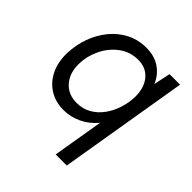

<svg xmlns="http://www.w3.org/2000/svg" viewBox="-193 -645 979 979"><g transform="rotate(45 296.0 -156.0)"><path d="M231 12Q171 12 127 -16Q83 -44 59.5 -93.5Q36 -143 38 -208Q40 -267 59.5 -321.5Q79 -376 114 -419Q149 -462 197.5 -487Q246 -512 305 -512Q363 -512 403.5 -484.5Q444 -457 464 -410L483 -500H559L442 200H362L408 -74Q372 -31 325.5 -9.5Q279 12 231 12ZM252 -61Q295 -61 330 -81Q365 -101 389.5 -135Q414 -169 427 -210.5Q440 -252 441 -293Q442 -359 409 -399Q376 -439 319 -439Q260 -439 215 -405Q170 -371 145 -318.5Q120 -266 119 -210Q118 -144 154 -102.5Q190 -61 252 -61Z"/></g></svg>

Font: Figtree
Style: Italic
Weight: 400
Italic angle: -9.5°
Foundry: Erik Kennedy
Version: Version 2.001; ttfautohint (v1.8.4.7-5d5b);gftools[0.9.27]